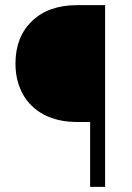

<svg xmlns="http://www.w3.org/2000/svg" viewBox="-20 -731 515 751"><path d="M391.1 0V-710.9H281.7C207.5 -710.9 148.9 -690.4 105.5 -648.9C62 -607.4 40.5 -551.8 40.5 -482.4C40.5 -437 50.3 -397.5 69.3 -362.8C107.9 -293.5 182.1 -253.9 279.8 -253.9H332.5V0Z"/></svg>

Font: Shabnam Thin
Style: Regular
Weight: 100
Foundry: DejaVu fonts team - Redesigned by Saber Rastikerdar - Based on Vazir font
Version: Version 5.0.1